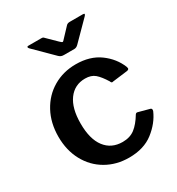

<svg xmlns="http://www.w3.org/2000/svg" viewBox="-179 -857 906 981"><g transform="rotate(-30 274.0 -366.5)"><path d="M437 -499C399.7 -526.3 353 -540 297 -540C247.7 -540 203.2 -528.3 163.5 -505C123.8 -481.7 92.7 -449 70 -407C47.3 -365 36 -317 36 -263C36 -209.7 47.2 -162.3 69.5 -121C91.8 -79.7 122.8 -47.5 162.5 -24.5C202.2 -1.5 247 10 297 10C355 10 402.7 -4.5 440 -33.5C477.3 -62.5 504.3 -96.3 521 -135C523.7 -144.3 521.7 -150 515 -152L452 -169C448 -170.3 444.8 -170.7 442.5 -170C440.2 -169.3 438 -167.7 436 -165C418 -135 399.3 -112.7 380 -98C360.7 -83.3 336.7 -76 308 -76C264 -76 229.7 -92.2 205 -124.5C180.3 -156.8 168 -203.7 168 -265C168 -325 180 -371.3 204 -404C228 -436.7 260.7 -453 302 -453C326 -453 345.2 -446.8 359.5 -434.5C373.8 -422.2 389 -403 405 -377C407 -370.3 410.3 -367 415 -367L419 -368L507 -379C515 -380.3 519 -383.7 519 -389L517 -398C501 -438 474.3 -471.7 437 -499ZM380 -743C370.7 -743 363.7 -740.3 359 -735L310 -683C304 -675.7 299.7 -672 297 -672C294.3 -672 289.3 -675.7 282 -683L229 -735C225.7 -739 222.8 -741.3 220.5 -742C218.2 -742.7 214 -743 208 -743H136C130.7 -743 128 -741.3 128 -738C128 -735.3 130 -732 134 -728L240 -623C244 -619 248.2 -616 252.5 -614C256.8 -612 262.7 -611 270 -611H331C339 -611 346.7 -614.7 354 -622L459 -728C463.7 -732.7 466 -736.3 466 -739C466 -741.7 463 -743 457 -743Z"/></g></svg>

Font: Libre Franklin SemiBold
Style: Regular
Weight: 600
Designer: Pablo Impallari, Rodrigo Fuenzalida
Foundry: Impallari Type
Version: Version 1.002; ttfautohint (v1.5)